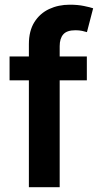

<svg xmlns="http://www.w3.org/2000/svg" viewBox="-20 -781 417 801"><path d="M229 0H100.5V-446H19.9V-545.5H100.5V-596.9Q100.5 -652 123.4 -688.6Q146.3 -725.1 185 -743.3Q223.7 -761.4 271 -761.4Q304.3 -761.4 330.3 -756Q356.2 -750.7 368.6 -746.4L342.7 -647Q334.9 -649.5 322.4 -652.2Q310 -654.8 294.7 -654.8Q258.9 -654.8 244 -637.6Q229 -620.4 229 -588.4V-545.5H342.3V-446H229Z"/></svg>

Font: Linik Sans SemiBold
Style: Regular
Weight: 600
Designer: Rasmus Andersson (font), Cristiano Sobral (main changes)
Foundry: rsms
Version: Version 3.018;June 1, 2022;FontCreator 14.0.0.2814 64-bit; t